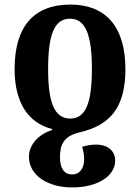

<svg xmlns="http://www.w3.org/2000/svg" viewBox="-20 -569 614 842"><path d="M289 -549C132 -549 44 -457 44 -266C44 -116 106 -29 209 -3V1C143 22 107 70 107 118C107 204 195 253 296 253C411 253 485 201 485 136C485 88 447 65 402 65C383 65 357 69 340 75C344 86 349 105 349 130C349 167 331 196 296 196C261 196 243 168 243 121C243 69 256 28 331 11C461 -20 530 -95 530 -266C530 -457 439 -549 289 -549ZM287 -487C357 -487 383 -412 383 -266C383 -123 358 -49 288 -49C217 -49 191 -123 191 -266C191 -412 216 -487 287 -487Z"/></svg>

Font: Noto Serif Georgian SemiCondensed Bold
Style: Regular
Weight: 700
Width: 4
Designer: Monotype Design Team, Akaki Razmadze
Foundry: Google LLC
Version: Version 2.003